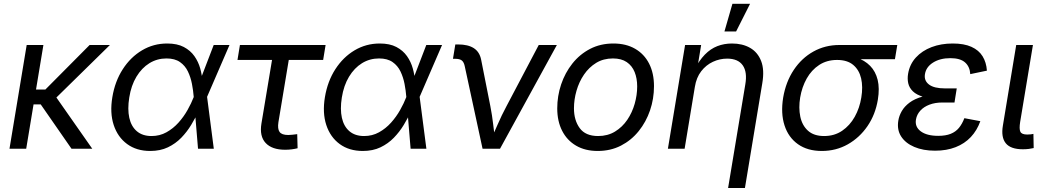

<svg xmlns="http://www.w3.org/2000/svg" viewBox="-20 -773 5449 998"><path d="M205.6 -539.1 116.2 0H29.3L118.7 -539.1ZM551.3 -539.1 236.8 -230.5H121.1L133.8 -307.6H215.8L445.8 -539.1ZM351.6 0 189.9 -232.9 247.6 -302.7 459.5 0Z M760.7 11.7Q689.9 11.7 640.9 -24.2Q591.8 -60.1 571 -123.3Q550.3 -186.5 564 -268.1Q577.6 -350.6 618.2 -413.3Q658.7 -476.1 718.3 -511.5Q777.8 -546.9 849.1 -546.9Q900.9 -546.9 935.3 -528.8Q969.7 -510.7 990.5 -481.2Q1011.2 -451.7 1020.8 -417Q1030.3 -382.3 1032.7 -349.1H1064L1056.2 -271L1091.3 0H1009.3L986.8 -271Q984.4 -302.2 977.8 -336.7Q971.2 -371.1 956.8 -401.4Q942.4 -431.6 915.5 -450.4Q888.7 -469.2 845.2 -469.2Q796.9 -469.2 756.8 -444.6Q716.8 -419.9 689.2 -374.3Q661.6 -328.6 651.9 -266.1Q642.1 -205.6 652.1 -160.6Q662.1 -115.7 691.4 -90.8Q720.7 -65.9 767.6 -65.9Q810.1 -65.9 845.2 -85.4Q880.4 -105 907.7 -135.5Q935.1 -166 954.8 -201.2Q974.6 -236.3 986.8 -268.1L1090.8 -539.1H1172.9L1055.7 -268.1L1038.1 -191.9H1010.3Q995.1 -159.2 973.6 -123.5Q952.1 -87.9 922.4 -57.1Q892.6 -26.4 852.8 -7.3Q813 11.7 760.7 11.7Z M1462.4 5.4Q1393.6 5.4 1360.8 -29.8Q1328.1 -64.9 1338.9 -130.9L1394 -461.4H1214.4L1227.1 -539.1H1672.4L1659.7 -461.4H1481L1427.2 -137.7Q1421.9 -103.5 1433.1 -87.4Q1444.3 -71.3 1478.5 -71.3Q1487.8 -71.3 1500.7 -72.8Q1513.7 -74.2 1524.9 -75.7L1526.9 -2.4Q1513.2 1 1496.6 3.2Q1480 5.4 1462.4 5.4Z M1865.7 11.7Q1794.9 11.7 1745.8 -24.2Q1696.8 -60.1 1676 -123.3Q1655.3 -186.5 1668.9 -268.1Q1682.6 -350.6 1723.1 -413.3Q1763.7 -476.1 1823.2 -511.5Q1882.8 -546.9 1954.1 -546.9Q2005.9 -546.9 2040.3 -528.8Q2074.7 -510.7 2095.5 -481.2Q2116.2 -451.7 2125.7 -417Q2135.3 -382.3 2137.7 -349.1H2168.9L2161.1 -271L2196.3 0H2114.3L2091.8 -271Q2089.4 -302.2 2082.8 -336.7Q2076.2 -371.1 2061.8 -401.4Q2047.4 -431.6 2020.5 -450.4Q1993.7 -469.2 1950.2 -469.2Q1901.9 -469.2 1861.8 -444.6Q1821.8 -419.9 1794.2 -374.3Q1766.6 -328.6 1756.8 -266.1Q1747.1 -205.6 1757.1 -160.6Q1767.1 -115.7 1796.4 -90.8Q1825.7 -65.9 1872.6 -65.9Q1915 -65.9 1950.2 -85.4Q1985.4 -105 2012.7 -135.5Q2040 -166 2059.8 -201.2Q2079.6 -236.3 2091.8 -268.1L2195.8 -539.1H2277.8L2160.6 -268.1L2143.1 -191.9H2115.2Q2100.1 -159.2 2078.6 -123.5Q2057.1 -87.9 2027.3 -57.1Q1997.6 -26.4 1957.8 -7.3Q1918 11.7 1865.7 11.7Z M2488.3 0 2395.5 -429.7Q2391.1 -450.2 2380.4 -458.7Q2369.6 -467.3 2346.7 -467.3H2334.5L2346.7 -542H2361.3Q2413.1 -542 2443.1 -522.5Q2473.1 -502.9 2481 -462.4L2528.8 -221.2Q2538.1 -173.8 2543.5 -126.5Q2548.8 -79.1 2554.7 -35.2H2525.4Q2546.9 -79.6 2567.1 -126.7Q2587.4 -173.8 2612.8 -221.2L2780.3 -539.1H2874.5L2579.1 0Z M3086.9 11.7Q3021.5 11.7 2974.4 -15.9Q2927.2 -43.5 2901.9 -93.3Q2876.5 -143.1 2876.5 -209.5Q2876.5 -273.9 2896.7 -334.2Q2917 -394.5 2955.1 -442.6Q2993.2 -490.7 3047.1 -518.8Q3101.1 -546.9 3168.5 -546.9Q3233.9 -546.9 3281.2 -519.5Q3328.6 -492.2 3354 -442.4Q3379.4 -392.6 3379.4 -325.2Q3379.4 -259.8 3358.9 -199.5Q3338.4 -139.2 3300 -91.6Q3261.7 -43.9 3207.8 -16.1Q3153.8 11.7 3086.9 11.7ZM3088.9 -65.9Q3138.7 -65.9 3176.8 -89.1Q3214.8 -112.3 3240.5 -150.1Q3266.1 -188 3279.1 -233.6Q3292 -279.3 3292 -323.7Q3292 -365.7 3278.8 -398.4Q3265.6 -431.2 3237.8 -450.2Q3210 -469.2 3166 -469.2Q3116.7 -469.2 3079.1 -446.3Q3041.5 -423.3 3015.6 -385.3Q2989.7 -347.2 2976.6 -301.3Q2963.4 -255.4 2963.4 -210Q2963.4 -147.9 2993.4 -106.9Q3023.4 -65.9 3088.9 -65.9Z M3591.8 -321.3 3538.6 0H3451.7L3541 -539.1H3624.5L3603 -408.7H3588.4Q3613.8 -458.5 3643.6 -489Q3673.3 -519.5 3708.7 -533.2Q3744.1 -546.9 3784.7 -546.9Q3839.4 -546.9 3878.9 -524.2Q3918.5 -501.5 3936.3 -455.8Q3954.1 -410.2 3942.4 -340.8L3852.1 204.1H3764.6L3854 -334Q3865.2 -398.4 3840.8 -433.3Q3816.4 -468.3 3759.3 -468.3Q3721.2 -468.3 3685.5 -451.7Q3649.9 -435.1 3624.8 -402.6Q3599.6 -370.1 3591.8 -321.3ZM3745.6 -609.4 3787.1 -753.4H3878.9L3806.2 -609.4Z M4251.5 11.7Q4177.7 11.7 4127.9 -23.4Q4078.1 -58.6 4057.9 -121.1Q4037.6 -183.6 4050.8 -265.6Q4064.9 -348.1 4106 -409.7Q4147 -471.2 4208 -505.1Q4269 -539.1 4342.8 -539.1H4644L4631.8 -465.3H4404.3L4331.1 -461.4Q4277.8 -461.4 4238 -435.3Q4198.2 -409.2 4173.3 -365Q4148.4 -320.8 4139.2 -266.1Q4130.4 -212.4 4139.9 -166.7Q4149.4 -121.1 4179.9 -93.5Q4210.4 -65.9 4263.7 -65.9Q4317.4 -65.9 4357.4 -93.3Q4397.5 -120.6 4422.9 -166Q4448.2 -211.4 4457 -266.1Q4466.3 -321.3 4456.1 -365.5Q4445.8 -409.7 4415 -435.5Q4384.3 -461.4 4331.1 -461.4L4335 -488.3Q4388.7 -488.3 4431.6 -473.9Q4474.6 -459.5 4502.9 -430.7Q4531.2 -401.9 4542 -357.9Q4552.7 -314 4543 -254.9Q4530.3 -177.7 4489.3 -117.7Q4448.2 -57.6 4387 -22.9Q4325.7 11.7 4251.5 11.7Z M4840.3 10.3Q4778.3 10.3 4732.4 -9.3Q4686.5 -28.8 4664.1 -63.7Q4641.6 -98.6 4649.4 -146Q4653.3 -170.9 4667.2 -195.3Q4681.2 -219.7 4707.5 -239.5Q4733.9 -259.3 4775.6 -271.2Q4817.4 -283.2 4877 -283.2H4948.2L4941.4 -240.2H4878.4Q4840.8 -240.2 4811.3 -229Q4781.7 -217.8 4763.7 -197.8Q4745.6 -177.7 4741.2 -152.3Q4734.4 -113.8 4766.1 -90.3Q4797.9 -66.9 4856.9 -66.9Q4895.5 -66.9 4921.6 -77.4Q4947.8 -87.9 4964.6 -108.4Q4981.4 -128.9 4992.7 -158.7L5075.7 -143.1Q5058.6 -95.2 5026.4 -60.8Q4994.1 -26.4 4947.3 -8.1Q4900.4 10.3 4840.3 10.3ZM4875 -258.8Q4816.9 -258.8 4780.5 -269.3Q4744.1 -279.8 4725.1 -298.3Q4706.1 -316.9 4700.9 -340.3Q4695.8 -363.8 4700.2 -389.6Q4708.5 -439 4740.7 -474.1Q4772.9 -509.3 4822.3 -528.1Q4871.6 -546.9 4932.1 -546.9Q4991.2 -546.9 5029.5 -529.5Q5067.9 -512.2 5087.4 -480.5Q5106.9 -448.7 5109.9 -405.8L5023.4 -387.7Q5021 -426.8 4996.1 -448.7Q4971.2 -470.7 4919.9 -470.7Q4866.2 -470.7 4829.6 -447.5Q4793 -424.3 4787.6 -386.2Q4782.7 -353.5 4809.1 -333.5Q4835.4 -313.5 4892.1 -313.5H4953.1L4944.3 -258.8Z M5296.9 2.9Q5233.4 2.9 5208 -28.3Q5182.6 -59.6 5192.9 -120.1L5262.2 -539.1H5349.1L5282.7 -139.2Q5276.9 -103 5283.7 -88.4Q5290.5 -73.7 5319.3 -73.7Q5331.1 -73.7 5338.4 -74.7Q5345.7 -75.7 5351.6 -77.1L5353 -3.4Q5343.3 -1 5328.4 1Q5313.5 2.9 5296.9 2.9Z"/></svg>

Font: Inter 18pt
Style: Italic
Weight: 400
Italic angle: -9.3988°
Designer: Rasmus Andersson
Foundry: rsms
Version: Version 4.001;git-66647c0bb